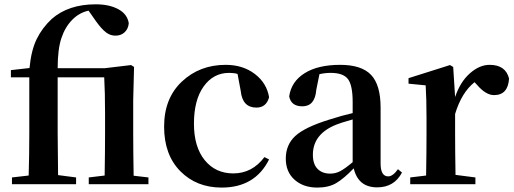

<svg xmlns="http://www.w3.org/2000/svg" viewBox="-20 -850 2372 886"><path d="M596.7 -39.1 665 -31.2V0H389.6V-31.2L462.9 -40Q464.8 -153.3 464.8 -235.4V-326.2Q464.8 -422.9 460.9 -493.2H246.1V-235.4Q246.1 -170.9 248 -42L331.1 -31.2V0H35.2V-31.2L112.3 -40Q115.2 -136.7 115.2 -235.4V-493.2H30.3V-526.4L116.2 -536.1Q124 -618.2 149.4 -669.9Q174.8 -721.7 218.8 -762.7Q295.9 -830.1 421.9 -830.1Q484.4 -830.1 525.9 -807.6Q567.4 -785.2 574.2 -743.2Q572.3 -717.8 555.7 -701.7Q539.1 -685.5 512.7 -685.5Q488.3 -685.5 468.3 -701.2Q448.2 -716.8 422.9 -752L388.7 -800.8Q346.7 -792 314.5 -759.8Q280.3 -725.6 263.2 -673.8Q246.1 -622.1 246.1 -535.2H462.9L585 -549.8L598.6 -541L594.7 -388.7V-235.4Q594.7 -152.3 596.7 -39.1Z M1090.8 -430.7 1076.2 -508.8Q1060.5 -513.7 1037.1 -513.7Q964.8 -513.7 919.9 -451.2Q875 -388.7 875 -279.3Q875 -171.9 924.8 -110.8Q974.6 -49.8 1056.6 -49.8Q1143.6 -49.8 1200.2 -125L1221.7 -114.3Q1157.2 15.6 1002.9 15.6Q886.7 15.6 812 -60.1Q737.3 -135.7 737.3 -265.6Q737.3 -396.5 819.3 -473.6Q901.4 -550.8 1021.5 -550.8Q1100.6 -550.8 1155.8 -508.8Q1210.9 -466.8 1221.7 -401.4Q1209 -353.5 1163.1 -353.5Q1098.6 -353.5 1090.8 -430.7Z M1607.4 -101.6V-298.8Q1548.8 -282.2 1533.2 -275.4Q1423.8 -232.4 1423.8 -135.7Q1423.8 -92.8 1445.3 -70.8Q1466.8 -48.8 1503.9 -48.8Q1528.3 -48.8 1549.8 -60.1Q1571.3 -71.3 1607.4 -101.6ZM1816.4 -69.3 1835 -53.7Q1798.8 14.6 1720.7 14.6Q1632.8 14.6 1612.3 -73.2Q1566.4 -25.4 1531.2 -4.9Q1496.1 15.6 1444.3 15.6Q1379.9 15.6 1339.4 -20.5Q1298.8 -56.6 1298.8 -118.2Q1298.8 -181.6 1342.3 -222.2Q1385.7 -262.7 1499 -297.9Q1559.6 -317.4 1607.4 -328.1V-378.9Q1607.4 -457 1585.4 -485.4Q1563.5 -513.7 1505.9 -513.7Q1480.5 -513.7 1454.1 -507.8L1439.5 -435.5Q1433.6 -359.4 1375 -359.4Q1323.2 -359.4 1314.5 -405.3Q1324.2 -473.6 1385.7 -512.2Q1447.3 -550.8 1549.8 -550.8Q1648.4 -550.8 1692.4 -504.4Q1736.3 -458 1736.3 -353.5V-95.7Q1736.3 -36.1 1771.5 -36.1Q1793 -36.1 1816.4 -69.3Z M2071.3 -541 2080.1 -402.3Q2103.5 -471.7 2147.9 -511.2Q2192.4 -550.8 2239.3 -550.8Q2313.5 -550.8 2329.1 -487.3Q2324.2 -411.1 2259.8 -411.1Q2221.7 -411.1 2180.7 -459L2169.9 -470.7Q2110.4 -423.8 2080.1 -324.2V-235.4Q2080.1 -156.2 2082 -43L2173.8 -31.2V0H1873V-31.2L1946.3 -40Q1948.2 -153.3 1948.2 -235.4V-306.6Q1948.2 -392.6 1944.3 -456.1L1865.2 -463.9V-489.3L2056.6 -549.8Z"/></svg>

Font: GenRyuMin TW TTF Bold
Style: Regular
Weight: 700
Version: Version 1.300